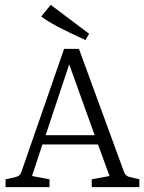

<svg xmlns="http://www.w3.org/2000/svg" viewBox="-20 -771 595 791"><path d="M370.1 -213.9 265.1 -505.9 168 -213.9ZM189 -751 347.2 -631.8 332 -606Q190.9 -669.9 149.9 -703.1ZM554.2 0H357.9V-32.2L431.2 -45.9L383.8 -175.8H154.8L111.8 -45.9L184.1 -32.2V0H2.9V-32.2L45.9 -42Q64 -46.9 67.9 -62L244.1 -569.8H305.2L491.2 -62Q497.1 -45.9 513.2 -42L554.2 -32.2Z"/></svg>

Font: Yrsa-Light
Style: Regular
Weight: 300
Designer: Anna Giedrys (Yrsa+Rasa design), David Brezina (Yrsa art-direction, Rasa art-direction, design)
Foundry: Rosetta Type Foundry
Version: Version 1.001;PS 1.1;hotconv 1.0.88;makeotf.lib2.5.647800